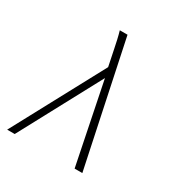

<svg xmlns="http://www.w3.org/2000/svg" viewBox="-171 -863 942 991"><g transform="rotate(30 300.0 -367.5)"><path d="M413 0 315 -483 56 0H11L301 -540L281 -637Q276 -662 270.5 -686.5Q265 -711 258 -735H304L459 0Z"/></g></svg>

Font: Iosevka Extralight Extended
Style: Italic
Weight: 200
Width: 7
Italic angle: -9°
Monospace: yes
Designer: Belleve Invis
Foundry: Belleve Invis
Version: Version 32.5.0; ttfautohint (v1.8.4)